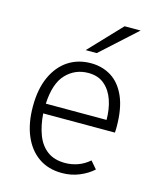

<svg xmlns="http://www.w3.org/2000/svg" viewBox="-112 -812 750 904"><g transform="rotate(15 263.0 -360.0)"><path d="M275.5 12Q208.5 12 161 -21.2Q113.5 -54.5 88.2 -114.8Q63 -175 63 -256Q63 -341 90.2 -400.8Q117.5 -460.5 165.2 -491.8Q213 -523 275.5 -523Q331 -523 374.8 -495.8Q418.5 -468.5 443.8 -411.2Q469 -354 469 -264Q469 -258 468.8 -251Q468.5 -244 468 -236.5H118.5Q122.5 -178 139.8 -133Q157 -88 190.8 -62.8Q224.5 -37.5 278 -37.5Q308.5 -37.5 338.8 -48Q369 -58.5 395.5 -81.5L426.5 -45.5Q399 -20.5 359.8 -4.2Q320.5 12 275.5 12ZM118.5 -284H414.5Q414.5 -336 399.8 -379.5Q385 -423 354.2 -449.2Q323.5 -475.5 275.5 -475.5Q211.5 -475.5 167.5 -430Q123.5 -384.5 118.5 -284ZM234.5 -576 382.5 -732H460.5L288.5 -576Z"/></g></svg>

Font: Overpass ExtraLight
Style: Regular
Weight: 250
Designer: Delve Withrington, Dave Bailey, Thomas Jockin
Foundry: Delve Fonts LLC
Version: Version 4.000